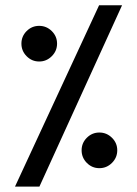

<svg xmlns="http://www.w3.org/2000/svg" viewBox="-20 -689 514 718"><path d="M79.6 -478.8Q60.1 -498.5 60.1 -525.9Q60.1 -553.2 79.6 -572.8Q99.1 -592.3 126.5 -592.3Q153.8 -592.3 173.6 -572.8Q193.4 -553.2 193.4 -525.9Q193.4 -498.5 173.6 -478.8Q153.8 -459 126.5 -459Q99.1 -459 79.6 -478.8ZM304.7 -79.8Q285.2 -99.6 285.2 -127Q285.2 -154.3 304.7 -173.8Q324.2 -193.4 351.6 -193.4Q378.9 -193.4 398.7 -173.8Q418.5 -154.3 418.5 -127Q418.5 -99.6 398.7 -79.8Q378.9 -60.1 351.6 -60.1Q324.2 -60.1 304.7 -79.8ZM350.6 -669.4H436.5L127.4 8.8H36.1Z"/></svg>

Font: Parastoo FD
Style: Bold-FD
Weight: 700
Foundry: Saber Rastikerdar (saber.rastikerdar@gmail.com)
Version: Version 2.0.1